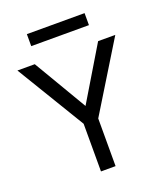

<svg xmlns="http://www.w3.org/2000/svg" viewBox="-144 -882 835 977"><g transform="rotate(-20 274.0 -393.0)"><path d="M312 0H233V-258L9 -628H103L273 -340L446 -628H539L312 -258ZM430 -720.5H117.5V-785.5H430Z"/></g></svg>

Font: Betina Sans
Style: Regular
Weight: 400
Designer: Jonathan Pinhorn (font) & Cristiano Sobral (main changes)
Version: Version 2.001;April 28, 2021;FontCreator 13.0.0.2655 32-bit;